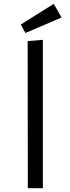

<svg xmlns="http://www.w3.org/2000/svg" viewBox="-20 -997 373 1017"><path d="M90.3 -867.2 264.6 -976.6 306.2 -904.3 114.7 -822.3ZM126.5 -779.3 207 -786.1V0H127.4Z"/></svg>

Font: Armata
Style: Regular
Weight: 400
Designer: Viktoriya Grabowska
Foundry: Viktoriya Grabowska
Version: Version 1.002